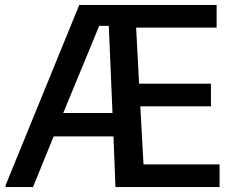

<svg xmlns="http://www.w3.org/2000/svg" viewBox="-20 -760 957 780"><path d="M237 -301H437L422 -655H383ZM3 -8 302 -740H860V-648H533L545 -420H837V-328H550L563 -92H872V0H449L441 -206H198L114 0H3Z"/></svg>

Font: EncodeSans
Style: Medium
Weight: 500
Designer: Pablo Impallari, Andres Torresi
Foundry: Pablo Impallari, Andres Torresi
Version: Version 1.000; ttfautohint (v1.4.1)